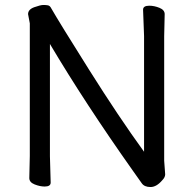

<svg xmlns="http://www.w3.org/2000/svg" viewBox="-20 -734 778 773"><path d="M586 19Q561 19 550.5 3.5Q540 -12 514 -48Q323 -318 181 -557V-105L184 1Q184 17 160 17Q141 17 119.5 8.5Q98 0 98 -17L100 -106V-640L93 -677Q93 -696 118 -705Q143 -714 155 -714Q165 -714 173 -712.5Q181 -711 186 -701Q218 -645 338.5 -453.5Q459 -262 560 -123V-589L556 -695Q556 -711 581 -711Q601 -711 622 -702.5Q643 -694 643 -677L641 -588V-87L645 -32Q645 -20 633 -8Q610 19 586 19Z"/></svg>

Font: ToneOZ-Pinyin-WenKai-Medium
Style: Medium
Weight: 700
Designer: Fontworks Inc.
Foundry: ToneOZ
Version: Version 0.240331